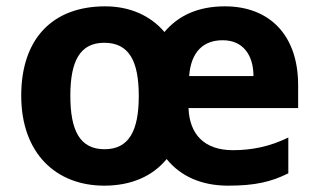

<svg xmlns="http://www.w3.org/2000/svg" viewBox="-20 -576 1007 606"><path d="M690 -556C605 -556 543 -527 499 -475C454 -528 388 -556 312 -556C147 -556 47 -455 47 -274C47 -92 157 10 309 10C393 10 461 -19 506 -74C552 -17 620 10 700 10C785 10 836 -2 890 -29V-142C831 -113 774 -102 715 -102C625 -102 578 -152 575 -235H921V-307C921 -468 828 -556 690 -556ZM683 -449C748 -449 780 -401 780 -336H577C583 -414 623 -449 683 -449ZM309 -441C387 -441 418 -384 418 -273C418 -163 387 -105 310 -105C232 -105 202 -164 202 -274C202 -384 233 -441 309 -441Z"/></svg>

Font: Noto Sans Myanmar UI
Style: Bold
Weight: 700
Designer: Monotype Design Team
Foundry: Monotype Imaging Inc.
Version: Version 2.103